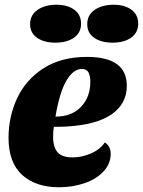

<svg xmlns="http://www.w3.org/2000/svg" viewBox="-20 -770 603 810"><path d="M515 -408Q515 -332 450.5 -287.5Q386 -243 258 -236Q242 -235 207 -235Q204 -214 204 -193Q204 -149 223 -127.5Q242 -106 286 -106Q326 -106 364.5 -123Q403 -140 422 -169Q447 -154 447 -121Q447 -79 416.5 -46.5Q386 -14 336 3Q286 20 229 20Q131 20 73.5 -32Q16 -84 16 -189Q16 -279 53 -357Q90 -435 164.5 -482.5Q239 -530 347 -530Q515 -530 515 -408ZM214 -278Q282 -278 321.5 -319Q361 -360 361 -425Q361 -451 353 -465Q345 -479 325 -479Q289 -479 260 -429.5Q231 -380 214 -278ZM322 -670Q322 -632 292 -611Q262 -590 214 -590Q166 -590 136.5 -610.5Q107 -631 107 -668Q107 -707 138.5 -728.5Q170 -750 218 -750Q265 -750 293.5 -729Q322 -708 322 -670ZM563 -670Q563 -632 533 -611Q503 -590 455 -590Q407 -590 377.5 -610.5Q348 -631 348 -668Q348 -707 379.5 -728.5Q411 -750 459 -750Q506 -750 534.5 -729Q563 -708 563 -670Z"/></svg>

Font: Sansita ExtraBold Italic
Style: Regular
Weight: 800
Italic angle: -11°
Designer: Pablo Cosgaya
Foundry: Omnibus-Type
Version: Version 1.006